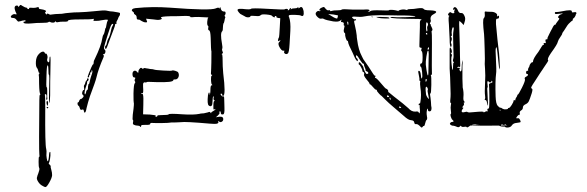

<svg xmlns="http://www.w3.org/2000/svg" viewBox="-20 -761 2389 781"><path d="M63 -741Q66 -741 71 -737Q83 -730 86 -730Q91 -730 91 -727Q91 -724 96 -724Q100 -724 98 -727Q98 -728 98.5 -728.5Q99 -729 101.5 -729.5Q104 -730 107 -729.5Q110 -729 115 -729Q126 -729 130 -731Q138 -734 138 -729Q138 -724 144 -724Q172 -720 166 -713Q161 -711 166 -705Q171 -700 171 -703Q171 -708 178 -704Q184 -700 190 -702Q200 -704 232 -705Q236 -706 247.5 -707.5Q259 -709 263 -709Q281 -711 301 -711Q330 -712 359 -715Q404 -720 412 -718Q413 -718 417 -717Q421 -716 427.5 -715Q434 -714 440 -714Q467 -710 468 -708Q469 -699 464 -694Q462 -691 461 -688Q461 -685 456 -677Q454 -674 453.5 -670Q453 -666 454 -666Q456 -664 452 -664Q448 -664 448 -660Q448 -656 444 -646Q434 -621 427 -601Q414 -563 411 -562Q409 -561 408 -565Q406 -572 410 -575Q414 -579 415 -588Q416 -595 420 -603Q426 -611 432 -639Q434 -650 438 -656Q443 -664 438 -664Q436 -664 433 -660Q429 -654 418 -619Q405 -578 403.5 -570Q402 -562 406 -559Q409 -557 409 -552Q409 -547 406.5 -543.5Q404 -540 401 -541Q398 -542 398 -541.5Q398 -541 400 -539Q404 -535 401 -528Q380 -480 372 -445Q369 -431 346 -370Q338 -346 332 -321Q329 -302 324 -303Q322 -303 321 -310Q320 -318 314 -315Q307 -312 305 -320Q303 -329 299 -331Q297 -332 296 -335.5Q295 -339 295.5 -342Q296 -345 298 -345Q301 -345 301 -348Q301 -350 305 -356Q308 -359 310 -359Q310 -357 316 -363Q323 -370 318 -374Q312 -378 315 -387Q317 -395 321 -395Q324 -395 322 -403Q320 -412 323 -415Q326 -418 328 -428Q330 -434 333 -434L334 -436Q334 -437 334 -438Q333 -442 337 -442Q342 -442 340 -436Q338 -430 335 -430Q332 -430 334 -427Q336 -424 328 -403Q322 -383 325 -378Q327 -375 329 -382Q330 -383 330 -385Q331 -394 336 -396Q338 -397 338 -409L340 -419Q341 -418 343 -421Q344 -423 344 -425Q348 -444 351 -452Q358 -470 355 -474Q352 -478 352 -471Q352 -468 351 -466.5Q350 -465 348 -466Q346 -468 346 -465Q346 -464 347 -461Q347 -456 346 -456Q343 -458 343 -453Q343 -448 340 -446Q334 -444 339 -456Q340 -459 341 -462Q345 -472 351 -486Q357 -499 358 -499Q361 -499 361 -506Q361 -514 366 -522Q392 -576 396 -605Q398 -617 401 -620Q404 -624 406 -634Q408 -647 410 -647Q411 -647 413 -660Q415 -672 418 -677Q421 -681 415 -681Q413 -681 409 -681Q390 -678 389 -678Q387 -677 380 -676.5Q373 -676 370 -676Q360 -675 360 -678Q360 -679 361 -680Q362 -683 361.5 -684Q361 -685 358 -684Q352 -682 305 -682Q257 -682 257 -677Q257 -672 240 -673Q224 -673 216 -671Q210 -669 207 -673Q205 -675 204 -674Q204 -670 197.5 -669Q191 -668 185 -671Q180 -674 177 -671Q174 -668 150 -668Q127 -668 111 -666Q77 -663 76 -669Q74 -673 79 -673Q84 -673 84 -676Q84 -680 77 -678Q75 -678 70.5 -677Q66 -676 64 -675Q62 -675 59 -674Q56 -674 55 -673Q54 -672 48 -679Q42 -688 33 -688Q24 -688 24 -693Q24 -697 30.5 -701Q37 -705 42 -703Q47 -702 47.5 -703Q48 -704 43 -714Q37 -730 41 -735Q44 -739 49 -738.5Q54 -738 54 -734Q54 -730 59 -737Q62 -741 63 -741ZM155 -551Q160 -551 162 -546Q163 -542 166 -543Q168 -544 170 -541Q172 -538 173 -533Q174 -528 173 -525Q169 -511 177 -508Q178 -507 179 -508Q180 -509 180.5 -511.5Q181 -514 181 -518Q181 -531 184 -531Q187 -531 185 -471Q184 -437 184 -373Q183 -342 181 -342Q178 -350 180 -402Q182 -457 179 -457Q177 -457 177 -476Q177 -494 174 -495Q170 -497 169 -451Q167 -406 170 -406Q172 -406 172 -393Q172 -391 172 -385.5Q172 -380 172 -375Q172 -370 172 -367Q174 -355 170 -355Q168 -355 168 -359Q172 -378 165 -378Q161 -378 163 -372Q164 -369 164 -317Q163 -172 168 -155Q170 -146 169 -138Q168 -130 170 -117.5Q172 -105 174 -105Q178 -105 180 -136Q181 -144 184 -143Q185 -143 185 -139Q186 -129 183.5 -114.5Q181 -100 179 -98Q176 -97 182 -91Q188 -86 186 -84Q185 -83 189 -69Q192 -59 192 -48Q191 -37 180.5 -18.5Q170 0 165 0Q161 0 153 -5Q143 -10 136 -20.5Q129 -31 130 -38L132 -45Q133 -48 133 -49L134 -51Q135 -53 136 -56.5Q137 -60 138 -63Q142 -74 139 -79Q137 -83 137 -103Q137 -123 139 -123Q142 -123 140 -133Q139 -139 139 -206Q140 -272 140 -353Q140 -376 143 -376Q146 -376 144 -378Q140 -381 139 -420Q139 -453 138 -454Q136 -456 140 -462Q141 -465 141 -465Q139 -464 138 -465.5Q137 -467 136 -471Q134 -481 130 -485Q125 -492 126 -510Q127 -529 137 -540Q147 -551 155 -551ZM172 -351Q173 -351 173 -350Q177 -346 175 -337Q174 -327 171 -334Q167 -348 172 -351ZM170 -323Q168 -326 173 -326Q178 -326 176 -323Q174 -320 173 -320Q172 -320 170 -323Z M875 -732Q877 -732 878 -726Q881 -713 894 -714Q896 -714 897 -711.5Q898 -709 897.5 -705.5Q897 -702 895 -700Q892 -697 895 -694Q896 -693 896.5 -691.5Q897 -690 896 -689Q895 -688 893 -676Q891 -666 889 -666Q887 -658 887 -653Q887 -637 884 -634Q875 -627 883 -583Q886 -568 884 -563Q882 -558 885 -552Q889 -545 884 -543Q879 -540 883 -540Q886 -540 886 -491Q886 -485 888 -463Q899 -375 888 -371Q887 -370 885.5 -371.5Q884 -373 884 -375Q884 -380 880 -380Q875 -380 879 -374Q883 -368 887 -369Q890 -370 891 -367.5Q892 -365 892 -358Q892 -356 892.5 -342.5Q893 -329 893 -322Q894 -297 888 -296Q878 -293 878 -303Q878 -308 875 -308Q871 -308 873 -302Q874 -298 865 -290L858 -284Q859 -284 864 -285Q887 -290 888 -278Q889 -270 882.5 -266Q876 -262 871 -267Q867 -270 867 -269Q867 -268 868 -266Q871 -257 853 -257Q845 -257 834 -258Q732 -267 716 -264L696 -263Q671 -263 670 -262Q668 -261 640.5 -260.5Q613 -260 596 -261Q591 -261 591 -257Q591 -253 577 -253Q574 -253 569 -253Q558 -253 556.5 -252.5Q555 -252 554 -248Q553 -242 550 -246Q548 -250 540 -250Q532 -250 526 -253Q519 -255 521 -263Q523 -271 521 -272Q518 -273 520 -294Q524 -323 524.5 -333.5Q525 -344 524 -344Q523 -344 523 -381Q524 -418 528 -422Q532 -426 529 -430Q526 -434 529 -440Q533 -446 526 -446Q520 -446 519 -457Q518 -469 525 -472.5Q532 -476 539 -467Q543 -462 543 -469Q543 -476 548 -481Q553 -488 558 -483Q563 -478 563 -482Q563 -486 575 -483Q578 -483 582.5 -482Q587 -481 590 -480.5Q593 -480 595 -480Q601 -480 607 -478Q611 -476 644.5 -474Q678 -472 680 -474Q682 -476 692.5 -473Q703 -470 705 -466Q710 -456 705.5 -446.5Q701 -437 691 -438Q685 -438 685 -435Q685 -425 616 -427Q576 -429 576 -427Q576 -424 570 -426Q563 -427 562 -419V-408Q564 -382 560 -382Q555 -384 555 -381Q555 -378 557 -379Q561 -381 562 -374Q564 -366 563 -335L562 -296L590 -295Q614 -293 614 -290Q610 -286 615 -286Q620 -286 620 -290Q620 -293 641 -293Q665 -293 666 -296Q669 -300 723 -296Q767 -293 792 -298Q794 -299 800.5 -299.5Q807 -300 809 -300Q824 -303 826 -304Q834 -308 836 -303Q839 -298 839 -302Q839 -305 847 -309Q856 -314 856 -316Q856 -320 852 -316Q849 -313 848 -320Q848 -324 848 -331Q848 -350 852 -350Q855 -350 852 -353Q847 -356 849 -363Q851 -369 848 -369Q845 -369 844 -343Q844 -333 839.5 -330Q835 -327 829 -332Q822 -338 826 -374Q828 -385 831 -385Q832 -384 832.5 -381.5Q833 -379 832 -378V-375Q836 -379 836 -395Q836 -414 841 -414Q846 -414 842 -417Q840 -418 839 -427Q838 -436 838.5 -444.5Q839 -453 841 -453Q843 -453 843 -456Q843 -458 840 -457Q839 -457 838.5 -458Q838 -459 838 -462.5Q838 -466 838.5 -470.5Q839 -475 839 -482Q840 -497 840 -552Q838 -556 837 -607Q836 -635 831 -637Q825 -640 827 -646Q829 -654 826 -656Q822 -658 823 -673Q824 -688 828 -690L787 -692Q769 -692 763 -691Q754 -690 754 -693Q754 -697 724 -696Q708 -695 673 -695Q631 -694 635 -689Q643 -684 631 -681Q627 -680 623 -680Q621 -680 616 -680.5Q611 -681 604.5 -682Q598 -683 594 -683L574 -685L577 -677Q579 -672 578 -671Q577 -670 573 -670Q565 -670 557 -675Q555 -676 552 -678Q548 -681 547 -681Q540 -681 538 -682.5Q536 -684 536 -689Q536 -698 530 -701Q524 -705 525 -707Q526 -710 520 -714Q514 -718 517.5 -722.5Q521 -727 531 -728Q600 -735 669 -730Q836 -717 858 -727Q869 -732 871 -728L873 -726L874 -730Z M1139 -543Q1134 -546 1136 -551Q1137 -553 1136.5 -554.5Q1136 -556 1134 -555Q1126 -552 1116 -571Q1110 -584 1115 -589Q1123 -597 1120 -597Q1118 -597 1115 -595Q1111 -592 1111 -595Q1111 -596 1111 -599Q1112 -605 1115 -610Q1116 -612 1118 -650L1120 -687L1111 -688Q1104 -690 1104 -692Q1106 -696 1101 -696Q1096 -696 1098 -693Q1099 -692 1097.5 -691Q1096 -690 1094 -691Q1089 -693 1087 -696Q1085 -700 1064 -702Q1044 -704 1040 -699Q1036 -694 1020 -696Q999 -698 998 -695Q1000 -692 994 -691Q983 -689 975 -695Q973 -696 962 -702Q958 -703 952.5 -709.5Q947 -716 946 -720Q946 -722 948.5 -723.5Q951 -725 955.5 -725Q960 -725 965 -725Q998 -721 1001 -725Q1003 -729 1070 -725Q1136 -721 1138 -723Q1140 -725 1146 -725Q1152 -725 1151 -722Q1150 -719 1151 -719Q1156 -719 1157 -723Q1159 -728 1162 -728Q1165 -728 1163 -724Q1162 -722 1162 -722Q1162 -722 1165 -724Q1168 -727 1178 -727Q1187 -727 1190 -730Q1194 -734 1194 -729Q1194 -725 1198 -729Q1210 -740 1215 -716Q1218 -691 1205 -697Q1201 -700 1180 -700.5Q1159 -701 1156 -699Q1153 -696 1156 -691Q1163 -672 1161 -635Q1160 -628 1158 -583Q1156 -545 1150 -543Q1144 -539 1139 -543Z M1353 -689Q1353 -692 1355 -696Q1356 -698 1352 -699Q1348 -700 1336 -702L1315 -704L1328 -696Q1353 -680 1353 -689ZM1393 -666 1395 -659Q1397 -659 1397 -666Q1397 -673 1394 -673Q1391 -673 1393 -666ZM1718 -643Q1716 -651 1720 -657Q1722 -660 1720.5 -665Q1719 -670 1715 -670Q1714 -670 1713.5 -663.5Q1713 -657 1713 -649.5Q1713 -642 1714 -638Q1716 -630 1718 -635Q1719 -638 1718 -643ZM1718 -623Q1718 -627 1715 -627Q1711 -627 1713 -623Q1714 -620 1717 -620Q1718 -620 1718 -623ZM1724 -569Q1722 -569 1720 -564Q1718 -559 1721 -559Q1725 -559 1725 -564Q1725 -569 1724 -569ZM1723 -490Q1723 -502 1723.5 -520Q1724 -538 1724 -541Q1724 -555 1721 -555Q1718 -555 1714.5 -531.5Q1711 -508 1712 -498Q1712 -496 1715 -475Q1718 -454 1721 -454Q1723 -454 1723 -490ZM1715 -432Q1717 -438 1715 -439Q1713 -440 1712 -439Q1711 -438 1711 -435Q1711 -423 1715 -432ZM1722 -375Q1718 -392 1720 -395Q1722 -399 1718 -405Q1714 -411 1712 -406Q1710 -400 1713 -377Q1714 -372 1718 -365.5Q1722 -359 1725 -359Q1724 -366 1722 -375ZM1562 -369Q1560 -373 1557 -373Q1554 -373 1554 -370Q1554 -366 1559 -366Q1564 -366 1562 -369ZM1569 -360Q1568 -364 1566 -364Q1563 -363 1565 -359Q1569 -349 1569 -360ZM1612 -323Q1612 -326 1608 -327Q1603 -329 1603 -326Q1603 -322 1607 -322Q1612 -322 1612 -323ZM1490 -693Q1493 -694 1498 -692Q1497 -691 1494 -691Q1490 -692 1490 -693ZM1517 -689 1510 -692Q1512 -692 1531 -692Q1560 -692 1563 -689Q1566 -686 1561 -686H1544Q1529 -686 1517 -689ZM1688 -316Q1686 -328 1688 -332Q1689 -333 1689 -333.5Q1689 -334 1687 -333Q1683 -331 1683 -336Q1683 -338 1684.5 -339.5Q1686 -341 1687 -340Q1689 -338 1690 -346Q1695 -374 1690 -405Q1688 -422 1689 -426Q1691 -432 1688 -432Q1686 -432 1686 -435V-439V-442Q1685 -446 1685 -448Q1685 -449 1682 -464Q1680 -473 1684 -473Q1690 -473 1692 -455Q1693 -443 1695 -441L1697 -445Q1698 -448 1698 -451Q1698 -459 1697 -468.5Q1696 -478 1694.5 -484Q1693 -490 1691 -490Q1689 -490 1689 -496Q1689 -503 1694 -503Q1699 -503 1699 -527Q1699 -551 1695 -553Q1692 -555 1694 -561Q1697 -567 1692 -567Q1686 -567 1686 -572V-579Q1686 -586 1686.5 -597Q1687 -608 1687 -618Q1687 -632 1688 -651V-670Q1688 -679 1696 -682L1682 -684H1674Q1568 -685 1568 -690Q1568 -692 1575 -692Q1588 -690 1627.5 -691Q1667 -692 1669 -694Q1670 -695 1668.5 -695.5Q1667 -696 1664 -696Q1661 -696 1656 -696.5Q1651 -697 1643.5 -697.5Q1636 -698 1627 -698Q1618 -698 1606 -698Q1594 -698 1580.5 -698.5Q1567 -699 1549 -699Q1489 -700 1461 -694Q1447 -691 1430 -693Q1412 -695 1412 -690Q1413 -688 1417 -685Q1422 -681 1424 -683Q1426 -685 1428 -681Q1430 -678 1425 -678Q1421 -678 1420.5 -675Q1420 -672 1424 -656Q1429 -635 1431 -617Q1431 -610 1433 -598Q1438 -558 1452 -532L1458 -520Q1458 -519 1479 -490Q1487 -478 1497 -462Q1502 -453 1506 -453Q1510 -453 1506 -448Q1504 -445 1506 -444Q1510 -446 1529 -423Q1548 -400 1551 -400Q1554 -400 1557.5 -395Q1561 -390 1559 -388Q1557 -386 1561 -386Q1585 -366 1601 -354Q1617 -342 1641 -321Q1654 -306 1670 -307Q1681 -309 1683 -304Q1687 -295 1688 -306Q1689 -311 1688 -316ZM1692 -244Q1679 -258 1673 -256Q1666 -255 1665 -263Q1664 -271 1653 -272Q1641 -272 1622 -290Q1616 -295 1601 -308Q1586 -321 1580 -326Q1562 -341 1546 -357L1532 -371Q1530 -371 1521 -381Q1512 -391 1513 -393Q1514 -396 1510 -396Q1506 -396 1497 -407Q1488 -418 1485 -418Q1483 -418 1483 -421Q1483 -424 1471 -438Q1458 -454 1461 -459Q1463 -466 1458 -468Q1454 -469 1454 -473Q1455 -476 1449 -487Q1443 -498 1441 -498Q1439 -498 1439 -503Q1439 -508 1442 -508Q1444 -508 1451 -499Q1458 -490 1458 -488Q1459 -480 1464 -470Q1469 -460 1472 -460Q1481 -461 1477 -467Q1476 -469 1473 -470Q1467 -472 1467 -475Q1468 -478 1463 -489Q1461 -493 1460.5 -497.5Q1460 -502 1461 -502H1460Q1459 -501 1457.5 -501.5Q1456 -502 1453 -505.5Q1450 -509 1446 -515Q1442 -521 1435 -532Q1428 -539 1428 -534Q1428 -525 1432 -524Q1437 -519 1435 -512Q1430 -512 1422 -529Q1418 -539 1415 -545Q1396 -582 1396 -590Q1396 -595 1393 -595Q1390 -595 1386.5 -606Q1383 -617 1384 -624Q1383 -627 1382 -628Q1380 -626 1379 -631Q1377 -638 1380 -647Q1383 -657 1380 -657Q1378 -657 1378 -660Q1381 -671 1371 -671Q1365 -671 1368 -677Q1370 -681 1369 -681Q1368 -681 1364 -677Q1356 -671 1335 -674Q1306 -679 1297 -684Q1293 -687 1285 -685Q1280 -684 1272 -691.5Q1264 -699 1264 -705Q1264 -710 1269 -714Q1274 -718 1277 -716Q1281 -714 1283 -717Q1284 -719 1283.5 -719.5Q1283 -720 1281 -719Q1279 -718 1278.5 -718.5Q1278 -719 1279 -721Q1281 -727 1289 -730Q1295 -733 1297.5 -732.5Q1300 -732 1304 -726Q1311 -718 1316 -719Q1323 -721 1323 -717Q1323 -714 1331 -717Q1336 -719 1353 -719Q1367 -719 1370 -722Q1373 -725 1414 -722H1460Q1483 -724 1483 -719Q1483 -716 1479 -714Q1473 -712 1478 -712Q1481 -712 1487 -716Q1491 -720 1527 -719Q1563 -717 1563 -720Q1564 -721 1571 -721Q1578 -721 1587 -719.5Q1596 -718 1598 -717Q1602 -714 1601 -717Q1600 -718 1603 -719Q1619 -725 1632 -721Q1637 -719 1637 -721Q1637 -724 1648 -724Q1663 -724 1679 -727Q1699 -730 1703 -725Q1706 -719 1729 -719Q1757 -718 1754 -711Q1753 -708 1745 -704Q1728 -696 1732 -679Q1734 -675 1730 -669Q1727 -663 1730 -663Q1731 -663 1732 -662Q1733 -661 1732 -660Q1731 -659 1736 -650Q1741 -640 1738 -637Q1734 -633 1736 -629Q1737 -627 1737 -587Q1736 -463 1737 -459Q1738 -457 1735 -457Q1731 -457 1733 -453Q1735 -449 1734.5 -415.5Q1734 -382 1731 -381Q1728 -380 1730 -371Q1731 -368 1733 -346Q1733 -342 1733.5 -337Q1734 -332 1734 -329L1735 -326Q1737 -308 1727 -308Q1721 -308 1721 -314Q1721 -319 1719 -319Q1718 -319 1716.5 -312Q1715 -305 1715.5 -297Q1716 -289 1717 -285Q1718 -283 1717.5 -279Q1717 -275 1716 -274Q1712 -270 1712 -268Q1707 -247 1704 -248Q1702 -250 1699 -245Q1696 -240 1692 -244Z M1830 -732Q1837 -732 1843 -718Q1847 -707 1856 -708Q1864 -709 1869 -697Q1875 -686 1870 -672L1866 -659L1858 -668Q1850 -676 1848 -675Q1847 -674 1849 -621Q1851 -565 1851 -534Q1851 -526 1851.5 -516.5Q1852 -507 1852 -500.5Q1852 -494 1852 -493Q1852 -490 1851 -489Q1850 -488 1848 -489Q1843 -491 1841 -487Q1840 -485 1841 -484.5Q1842 -484 1844 -485Q1848 -487 1851 -484Q1852 -483 1852 -482Q1852 -481 1850 -482Q1848 -483 1849 -479Q1849 -478 1849 -477Q1853 -465 1857 -475Q1858 -479 1858 -486Q1858 -498 1860 -510Q1861 -516 1861 -517L1862 -507L1861 -493V-483V-441Q1861 -433 1861.5 -425Q1862 -417 1862 -412V-406Q1867 -385 1865 -366Q1864 -353 1868 -349Q1873 -344 1868 -344Q1865 -344 1867 -340Q1869 -336 1864 -330Q1858 -323 1863 -323Q1867 -323 1863 -319Q1858 -314 1858 -308Q1858 -302 1870 -305Q1879 -308 1882 -305Q1884 -303 1912 -303L1876 -302H1861Q1875 -302 1908 -305Q1949 -309 1947 -305Q1946 -304 1947.5 -304Q1949 -304 1951 -305Q1958 -310 1961 -308Q1963 -307 1963.5 -308.5Q1964 -310 1963 -313Q1961 -319 1966 -319Q1970 -319 1970 -331Q1971 -342 1970.5 -375Q1970 -408 1969 -416Q1968 -421 1976 -423Q1982 -424 1983 -427Q1984 -430 1979 -432Q1977 -433 1977 -432Q1977 -431 1978 -430Q1982 -426 1974 -426Q1968 -426 1968 -428Q1968 -431 1965 -431Q1961 -431 1963 -418Q1965 -405 1963 -405Q1961 -405 1963 -380Q1966 -331 1964 -331Q1963 -332 1961 -343Q1959 -354 1955 -354Q1950 -354 1952 -357Q1955 -362 1953 -373Q1951 -385 1953 -421Q1955 -456 1953 -481Q1951 -507 1952 -508Q1953 -509 1951.5 -561Q1950 -613 1949 -622Q1942 -682 1948 -687Q1953 -692 1952 -703Q1951 -711 1952 -713Q1953 -715 1957 -714Q1961 -713 1978 -713Q1989 -713 1996.5 -708Q2004 -703 2002 -697Q2001 -695 2002.5 -694.5Q2004 -694 2006 -696Q2008 -698 2009 -697Q2010 -696 2010 -692Q2010 -685 2003 -685Q2000 -685 1999 -683.5Q1998 -682 1997.5 -677Q1997 -672 1997.5 -663Q1998 -654 2000 -637Q2002 -610 2010 -544Q2011 -532 2012 -516Q2013 -500 2013 -490Q2013 -480 2013 -478L2010 -486Q2002 -566 2000 -568Q1998 -570 1997 -565Q1995 -558 1997 -527Q2000 -470 1998 -462Q1994 -431 1996 -369Q1997 -338 2005 -330Q2014 -321 2016 -323Q2017 -324 2024 -319Q2033 -314 2054 -315L2011 -314Q2011 -312 2015 -312Q2019 -312 2017 -314L2031 -316Q2046 -316 2046 -319Q2046 -322 2050 -322Q2054 -322 2061.5 -334Q2069 -346 2069 -351Q2069 -355 2074 -353Q2077 -353 2077 -354Q2075 -357 2079 -363Q2084 -370 2084 -372Q2084 -376 2086 -376Q2089 -376 2103 -404Q2118 -434 2115 -439Q2112 -445 2120 -449Q2130 -454 2127 -459Q2126 -460 2124 -460Q2120 -460 2120 -466Q2120 -473 2125 -473Q2130 -473 2128 -477Q2127 -480 2130 -485Q2134 -491 2134 -494Q2134 -496 2136.5 -500Q2139 -504 2142 -506.5Q2145 -509 2146 -508Q2147 -507 2147.5 -507.5Q2148 -508 2148 -510Q2148 -522 2170 -550Q2171 -552 2183 -571Q2185 -574 2186 -575.5Q2187 -577 2188.5 -578Q2190 -579 2191 -579Q2193 -578 2193 -580Q2193 -580 2192 -582Q2190 -586 2193 -586Q2193 -586 2195 -586Q2198 -585 2199.5 -586Q2201 -587 2200 -589Q2198 -596 2199 -599Q2200 -602 2204 -601Q2207 -601 2207 -602Q2205 -606 2214 -622Q2216 -626 2220.5 -635Q2225 -644 2226 -645Q2230 -654 2233.5 -658Q2237 -662 2240 -661H2241Q2239 -663 2248 -674Q2258 -686 2254 -687Q2246 -690 2254 -698Q2258 -702 2263 -703L2270 -706Q2269 -707 2254 -705Q2240 -703 2238 -705Q2236 -708 2237.5 -710.5Q2239 -713 2243 -712Q2251 -712 2266 -715Q2308 -724 2306 -714Q2306 -709 2313 -711Q2322 -713 2324 -710Q2326 -707 2324 -705Q2322 -703 2322 -701Q2322 -698 2318 -692Q2314 -686 2312 -686Q2310 -686 2310 -682Q2310 -677 2308 -677Q2306 -677 2293 -664Q2289 -660 2282 -648.5Q2275 -637 2274 -636Q2267 -627 2267 -625Q2267 -621 2259 -610Q2251 -599 2249 -591Q2248 -582 2221 -545Q2204 -520 2210 -516Q2212 -514 2192 -486Q2191 -484 2187.5 -479Q2184 -474 2181 -469.5Q2178 -465 2176 -462Q2168 -449 2156 -431Q2150 -422 2146.5 -416.5Q2143 -411 2141.5 -407.5Q2140 -404 2141 -402.5Q2142 -401 2144 -400Q2148 -399 2143 -382Q2135 -357 2131 -349Q2127 -341 2118 -337Q2107 -332 2107 -324Q2107 -316 2100 -312Q2093 -308 2094 -301Q2096 -294 2092 -294Q2088 -294 2083 -287Q2078 -280 2081 -280H2089Q2092 -280 2095.5 -273Q2099 -266 2097 -264Q2096 -263 2081 -261Q2068 -260 2062 -251Q2058 -244 2047.5 -242.5Q2037 -241 2033 -246Q2019 -245 2010 -250L2059 -252H2058Q2041 -250 2037 -254Q2033 -258 2033 -254Q2033 -251 2030 -252Q2018 -258 2018 -251Q2018 -248 2015 -250H1988Q1935 -249 1899 -251Q1884 -252 1912 -253Q1917 -254 1925 -254H1930H1929L1918 -255Q1916 -256 1907 -254.5Q1898 -253 1898 -251Q1898 -248 1896 -250Q1894 -252 1887 -246Q1881 -241 1878 -244Q1877 -247 1867 -245Q1858 -243 1854 -250Q1850 -245 1846.5 -244Q1843 -243 1840 -244.5Q1837 -246 1831 -248Q1825 -250 1819 -250Q1807 -255 1811 -260Q1814 -265 1820 -265Q1830 -266 1820 -274Q1818 -275 1815.5 -281.5Q1813 -288 1812.5 -292.5Q1812 -297 1814 -298Q1816 -298 1814 -311Q1812 -324 1814 -333Q1816 -342 1814 -342Q1810 -342 1812 -358Q1814 -374 1812 -413Q1812 -421 1811 -446.5Q1810 -472 1809 -482V-532V-560Q1809 -567 1811 -567.5Q1813 -568 1815 -563Q1818 -558 1818 -551Q1818 -548 1817 -546.5Q1816 -545 1814 -546Q1812 -547 1812 -547Q1812 -547 1815 -543Q1820 -538 1818 -535Q1813 -524 1819 -483L1821 -476Q1823 -478 1823 -494Q1823 -508 1826 -506L1827 -507Q1826 -508 1825 -509Q1821 -513 1823 -519Q1825 -525 1825 -533Q1825 -536 1824 -567.5Q1823 -599 1823 -615Q1823 -627 1825 -639Q1827 -650 1823 -650Q1820 -650 1818 -638.5Q1816 -627 1818 -619Q1818 -614 1816 -614Q1815 -615 1814 -615Q1813 -614 1815 -611Q1821 -604 1815 -592L1814 -585Q1817 -585 1817 -577Q1816 -570 1814 -570Q1809 -572 1809 -601Q1809 -608 1806 -662Q1803 -695 1807 -695Q1809 -695 1807 -697Q1806 -698 1805 -698Q1800 -700 1805 -707Q1811 -714 1815 -710Q1822 -705 1827 -708Q1829 -709 1828 -711Q1826 -715 1829 -719Q1832 -723 1831 -723Q1830 -723 1828 -722Q1824 -720 1823 -722.5Q1822 -725 1826 -730Q1828 -732 1830 -732Z"/></svg>

Font: Strokes
Style: Regular
Weight: 400
Version: Version 1.0